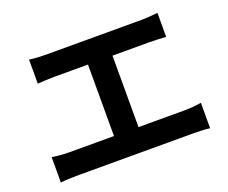

<svg xmlns="http://www.w3.org/2000/svg" viewBox="-111 -874 1223 1030"><g transform="rotate(-20 500.0 -359.0)"><path d="M74 -165V-20C108 -24 143 -25 173 -25H832C855 -25 897 -24 926 -20V-165C900 -161 868 -157 832 -157H567V-565H778C807 -565 842 -563 872 -561V-698C843 -695 808 -692 778 -692H234C206 -692 165 -694 139 -698V-561C164 -563 207 -565 234 -565H427V-157H173C142 -157 106 -160 74 -165Z"/></g></svg>

Font: Noto Sans Mono CJK SC
Style: Bold
Weight: 700
Designer: Ryoko NISHIZUKA 西塚涼子 (kana, bopomofo & ideographs); Paul D. Hunt (Latin, Greek & Cyrillic); Sandoll Communications 산돌커뮤니
Foundry: Adobe
Version: Version 2.004;hotconv 1.0.118;makeotfexe 2.5.65603